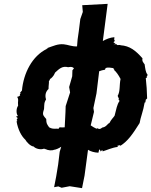

<svg xmlns="http://www.w3.org/2000/svg" viewBox="-20 -771 786 997"><path d="M298 -9 291 14 290 17 282 83 272 144 261 201 283 197 300 204 342 196 406 206 419 141 424 104 437 7C452 16 470 21 491 22L496 2C491 2 502 8 503 16C510 6 513 7 513 15C534 9 563 -5 591 -8V-16C597 -12 607 -23 604 -13C645 -39 669 -75 705 -132C709 -160 724 -194 731 -238C730 -239 738 -239 735 -242C740 -257 731 -256 736 -252L744 -260C743 -298 741 -331 737 -366C749 -367 742 -368 740 -371C747 -375 745 -383 746 -384C736 -394 734 -418 731 -437C726 -444 716 -453 720 -468C685 -508 654 -533 606 -536C602 -540 588 -534 587 -539C594 -542 583 -538 581 -543C585 -543 578 -541 568 -536L580 -543L569 -552L577 -559L573 -563L574 -578C551 -576 532 -568 514 -558L539 -751L407 -744L410 -709L397 -672L389 -608L383 -566L380 -530C352 -529 333 -539 311 -541C280 -544 257 -532 227 -522C227 -518 220 -512 222 -520C219 -515 221 -516 223 -517C147 -480 102 -391 94 -301C84 -290 83 -288 85 -286C86 -286 88 -285 89 -284C80 -284 83 -279 85 -277C82 -274 82 -271 69 -268C79 -253 71 -246 74 -222C63 -207 64 -179 73 -169L63 -165C63 -162 71 -164 71 -156C63 -145 67 -146 68 -147C66 -148 74 -142 66 -141C73 -98 92 -63 111 -46C119 -32 138 -12 155 -10C164 1 192 9 211 0C208 5 219 3 216 3C228 10 250 12 260 7C270 6 284 0 298 -9ZM485 -105 481 -104C484 -102 483 -104 482 -102C471 -107 461 -113 451 -120L468 -190L465 -210L481 -286L495 -401C504 -405 514 -407 525 -409L529 -418C542 -422 551 -420 571 -417C569 -412 566 -414 566 -414C577 -412 574 -403 570 -410C584 -398 595 -382 606 -361C599 -327 605 -298 591 -273C596 -260 599 -257 597 -255L594 -256L601 -247C587 -228 584 -203 575 -170C567 -158 559 -153 548 -132C539 -130 532 -111 512 -109C499 -100 498 -99 485 -105ZM364 -416 356 -406 355 -375 339 -319 344 -291 321 -220 320 -189 316 -110C309 -109 300 -109 291 -110C282 -107 286 -97 279 -103C256 -102 249 -102 235 -110C221 -130 221 -132 220 -153C207 -169 199 -173 206 -196C213 -212 205 -229 216 -249L219 -255C212 -277 218 -296 232 -309C232 -329 235 -338 234 -350C237 -350 242 -369 243 -362C258 -376 260 -381 266 -394C287 -413 303 -430 334 -422C336 -422 355 -428 364 -416Z"/></svg>

Font: Asimov Print
Style: DIt
Weight: 250
Width: 0
Designer: Google
Version: Version 2.000980: 2014